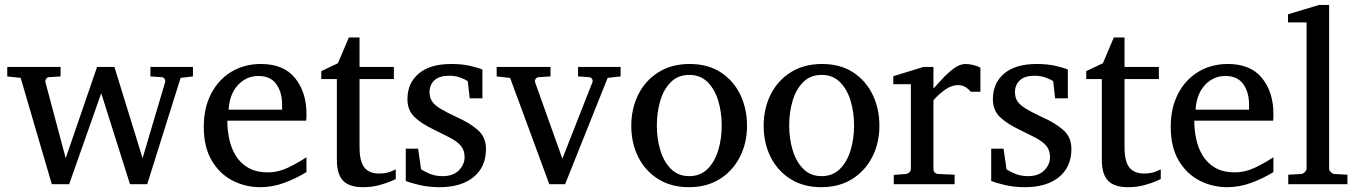

<svg xmlns="http://www.w3.org/2000/svg" viewBox="-20 -757 5584 789"><path d="M772.9 -442.9 722.2 -437 585 0H514.2L396 -374L264.2 0H192.9L64.9 -437L9.8 -442.9V-481.9H229V-442.9L182.1 -439.9Q173.8 -439.5 169.4 -432.9Q165 -426.3 167 -418L250 -106.9L378.9 -481.9H450.2L565.9 -106.9L658.2 -418Q660.6 -425.8 656.5 -432.6Q652.3 -439.5 644 -439.9L598.1 -442.9V-481.9H772.9Z M1239.3 -49.8Q1197.3 -23.9 1148.7 -5.9Q1100.1 12.2 1049.3 12.2Q988.8 12.2 935.8 -14.9Q882.8 -42 850.1 -97.2Q817.4 -152.3 817.4 -235.8Q817.4 -314 847.7 -372.1Q877.9 -430.2 931.2 -462.2Q984.4 -494.1 1052.2 -494.1Q1145.5 -494.1 1192.4 -436.3Q1239.3 -378.4 1239.3 -289.1Q1239.3 -284.2 1239.3 -276.1Q1239.3 -268.1 1238.3 -261.2H914.1Q914.1 -223.1 922.1 -185.3Q930.2 -147.5 949.2 -116.7Q968.3 -85.9 1000.5 -67.4Q1032.7 -48.8 1081.1 -48.8Q1124 -48.8 1164.8 -68.6Q1205.6 -88.4 1239.3 -110.8ZM1139.2 -306.2V-328.1Q1139.2 -377.4 1115.5 -411.1Q1091.8 -444.8 1042 -444.8Q992.7 -444.8 958 -407.7Q923.3 -370.6 919.4 -306.2Z M1606.4 -21Q1606.4 -21 1587.6 -12.7Q1568.8 -4.4 1538.3 3.9Q1507.8 12.2 1471.7 12.2Q1415.5 12.2 1389.9 -14.4Q1364.3 -41 1364.3 -100.1V-432.1H1300.3V-464.8L1368.7 -497.1L1413.6 -603H1457.5V-481.9H1598.6V-432.1H1457.5V-152.8Q1457.5 -93.3 1477.5 -68.6Q1497.6 -43.9 1537.6 -43.9Q1566.9 -43.9 1586.7 -52.5Q1606.4 -61 1606.4 -61Z M1977.1 -145Q1977.1 -71.3 1926.3 -29.5Q1875.5 12.2 1786.1 12.2Q1740.2 12.2 1701.4 2.7Q1662.6 -6.8 1647.5 -13.2V-146H1698.2L1710.4 -61Q1725.6 -51.3 1747.8 -42.2Q1770 -33.2 1799.3 -33.2Q1842.3 -33.2 1865.7 -57.1Q1889.2 -81.1 1889.2 -110.8Q1889.2 -139.2 1874.8 -156.7Q1860.4 -174.3 1833 -189Q1805.7 -203.6 1767.1 -222.2Q1712.4 -248 1683.3 -276.1Q1654.3 -304.2 1654.3 -349.1Q1654.3 -416 1701.2 -455.1Q1748 -494.1 1834.5 -494.1Q1878.4 -494.1 1912.8 -486.1Q1947.3 -478 1962.4 -471.2V-353H1910.2L1902.3 -422.9Q1891.6 -431.2 1870.6 -438.5Q1849.6 -445.8 1826.2 -445.8Q1785.2 -445.8 1765.1 -427Q1745.1 -408.2 1745.1 -378.9Q1745.1 -356.4 1755.4 -340.8Q1765.6 -325.2 1790 -310.3Q1814.5 -295.4 1856.4 -275.9Q1908.7 -252.9 1942.9 -223.4Q1977.1 -193.8 1977.1 -145Z M2530.3 -442.9 2477.1 -437 2302.2 0H2237.3L2076.2 -437L2021 -442.9V-481.9H2242.2V-442.9L2194.3 -439.9Q2186 -439.5 2181.2 -432.9Q2176.3 -426.3 2179.2 -418L2291 -105L2414.1 -418Q2417.5 -425.8 2413.1 -432.6Q2408.7 -439.5 2400.4 -439.9L2355.5 -442.9V-481.9H2530.3Z M3049.8 -240.2Q3049.8 -169.4 3020.5 -112.1Q2991.2 -54.7 2937.7 -21.2Q2884.3 12.2 2811 12.2Q2738.3 12.2 2685.1 -21Q2631.8 -54.2 2603 -111.3Q2574.2 -168.5 2574.2 -240.2Q2574.2 -311.5 2603.3 -369.1Q2632.3 -426.8 2686.3 -460.4Q2740.2 -494.1 2814 -494.1Q2888.7 -494.1 2941.4 -460Q2994.1 -425.8 3022 -368.2Q3049.8 -310.5 3049.8 -240.2ZM2945.8 -241.2Q2945.8 -295.9 2931.4 -343.3Q2917 -390.6 2887.5 -419.9Q2857.9 -449.2 2813 -449.2Q2766.6 -449.2 2737.1 -419.9Q2707.5 -390.6 2693.4 -343.3Q2679.2 -295.9 2679.2 -241.2Q2679.2 -187 2693.6 -139.4Q2708 -91.8 2737.5 -62.5Q2767.1 -33.2 2812 -33.2Q2857.9 -33.2 2887.5 -62.5Q2917 -91.8 2931.4 -139.2Q2945.8 -186.5 2945.8 -241.2Z M3593.8 -240.2Q3593.8 -169.4 3564.5 -112.1Q3535.2 -54.7 3481.7 -21.2Q3428.2 12.2 3355 12.2Q3282.2 12.2 3229 -21Q3175.8 -54.2 3147 -111.3Q3118.2 -168.5 3118.2 -240.2Q3118.2 -311.5 3147.2 -369.1Q3176.3 -426.8 3230.2 -460.4Q3284.2 -494.1 3357.9 -494.1Q3432.6 -494.1 3485.4 -460Q3538.1 -425.8 3565.9 -368.2Q3593.8 -310.5 3593.8 -240.2ZM3489.7 -241.2Q3489.7 -295.9 3475.3 -343.3Q3460.9 -390.6 3431.4 -419.9Q3401.9 -449.2 3356.9 -449.2Q3310.5 -449.2 3281 -419.9Q3251.5 -390.6 3237.3 -343.3Q3223.1 -295.9 3223.1 -241.2Q3223.1 -187 3237.5 -139.4Q3252 -91.8 3281.5 -62.5Q3311 -33.2 3356 -33.2Q3401.9 -33.2 3431.4 -62.5Q3460.9 -91.8 3475.3 -139.2Q3489.7 -186.5 3489.7 -241.2Z M4008.8 -379.9H3969.7Q3960.4 -391.1 3947.5 -399.2Q3934.6 -407.2 3916 -407.2Q3892.1 -407.2 3866.9 -390.6Q3841.8 -374 3815.9 -345.2V-64Q3815.9 -43.5 3836.9 -42L3902.8 -39.1V0H3652.8V-38.1L3702.1 -42Q3710.9 -43 3717 -48.8Q3723.1 -54.7 3723.1 -64V-411.1H3650.9V-443.8L3774.9 -481.9H3815.9V-393.1Q3830.6 -409.2 3852.5 -433.1Q3874.5 -457 3899.4 -475.6Q3924.3 -494.1 3947.8 -494.1Q3963.4 -494.1 3981.4 -489.3Q3999.5 -484.4 4008.8 -479Z M4382.8 -145Q4382.8 -71.3 4332 -29.5Q4281.2 12.2 4191.9 12.2Q4146 12.2 4107.2 2.7Q4068.4 -6.8 4053.2 -13.2V-146H4104L4116.2 -61Q4131.3 -51.3 4153.6 -42.2Q4175.8 -33.2 4205.1 -33.2Q4248 -33.2 4271.5 -57.1Q4294.9 -81.1 4294.9 -110.8Q4294.9 -139.2 4280.5 -156.7Q4266.1 -174.3 4238.8 -189Q4211.4 -203.6 4172.9 -222.2Q4118.2 -248 4089.1 -276.1Q4060.1 -304.2 4060.1 -349.1Q4060.1 -416 4106.9 -455.1Q4153.8 -494.1 4240.2 -494.1Q4284.2 -494.1 4318.6 -486.1Q4353 -478 4368.2 -471.2V-353H4315.9L4308.1 -422.9Q4297.4 -431.2 4276.4 -438.5Q4255.4 -445.8 4231.9 -445.8Q4190.9 -445.8 4170.9 -427Q4150.9 -408.2 4150.9 -378.9Q4150.9 -356.4 4161.1 -340.8Q4171.4 -325.2 4195.8 -310.3Q4220.2 -295.4 4262.2 -275.9Q4314.5 -252.9 4348.6 -223.4Q4382.8 -193.8 4382.8 -145Z M4750 -21Q4750 -21 4731.2 -12.7Q4712.4 -4.4 4681.9 3.9Q4651.4 12.2 4615.2 12.2Q4559.1 12.2 4533.4 -14.4Q4507.8 -41 4507.8 -100.1V-432.1H4443.8V-464.8L4512.2 -497.1L4557.1 -603H4601.1V-481.9H4742.2V-432.1H4601.1V-152.8Q4601.1 -93.3 4621.1 -68.6Q4641.1 -43.9 4681.2 -43.9Q4710.4 -43.9 4730.2 -52.5Q4750 -61 4750 -61Z M5212.9 -49.8Q5170.9 -23.9 5122.3 -5.9Q5073.7 12.2 5022.9 12.2Q4962.4 12.2 4909.4 -14.9Q4856.4 -42 4823.7 -97.2Q4791 -152.3 4791 -235.8Q4791 -314 4821.3 -372.1Q4851.6 -430.2 4904.8 -462.2Q4958 -494.1 5025.9 -494.1Q5119.1 -494.1 5166 -436.3Q5212.9 -378.4 5212.9 -289.1Q5212.9 -284.2 5212.9 -276.1Q5212.9 -268.1 5211.9 -261.2H4887.7Q4887.7 -223.1 4895.8 -185.3Q4903.8 -147.5 4922.9 -116.7Q4941.9 -85.9 4974.1 -67.4Q5006.3 -48.8 5054.7 -48.8Q5097.7 -48.8 5138.4 -68.6Q5179.2 -88.4 5212.9 -110.8ZM5112.8 -306.2V-328.1Q5112.8 -377.4 5089.1 -411.1Q5065.4 -444.8 5015.6 -444.8Q4966.3 -444.8 4931.6 -407.7Q4897 -370.6 4893.1 -306.2Z M5517.1 0H5273.9V-39.1L5327.1 -42Q5334 -42.5 5341.6 -49.6Q5349.1 -56.6 5349.1 -63V-665H5272.9V-698.2L5400.9 -736.8H5441.9V-63Q5441.9 -56.6 5449.2 -49.6Q5456.5 -42.5 5462.9 -42L5517.1 -39.1Z"/></svg>

Font: Eeyek
Style: Regular
Weight: 400
Designer: Pravabati Chingangbam and Tabish
Foundry: SIL International
Version: Version 2.000